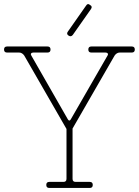

<svg xmlns="http://www.w3.org/2000/svg" viewBox="-30 -930 687 950"><path d="M329 -294V-45Q329 -30 344 -30H414Q429 -30 429 -15Q429 0 414 0H214Q199 0 199 -15Q199 -30 214 -30H284Q299 -30 299 -45V-292L90 -655Q86 -661 79.5 -665.5Q73 -670 65 -670H5Q-10 -670 -10 -685Q-10 -700 5 -700H205Q220 -700 220 -685Q220 -670 205 -670H135Q127 -670 124 -665.5Q121 -661 125 -655L306 -339Q313 -328 320 -339L502 -655Q506 -661 503 -665.5Q500 -670 492 -670H422Q407 -670 407 -685Q407 -700 422 -700H622Q637 -700 637 -685Q637 -670 622 -670H562Q554 -670 547.5 -665.5Q541 -661 537 -655ZM395 -901Q404 -916 416 -905Q429 -898 420 -885L330 -757Q321 -746 309 -754Q297 -762 306 -774Z"/></svg>

Font: Nixie One
Style: Regular
Weight: 400
Designer: Jovanny Lemonad
Foundry: Jovanny Lemonad
Version: Version 1.000 2011 initial release